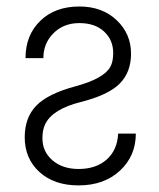

<svg xmlns="http://www.w3.org/2000/svg" viewBox="-20 -558 487 588"><path d="M109.9 -134.8Q109.9 -93.3 140.9 -66.9Q171.9 -40.5 220.7 -40.5Q274.4 -40.5 306.9 -69.6Q339.4 -98.6 341.8 -148.9H396Q396 -80.6 347.4 -35.4Q298.8 9.8 220.7 9.8Q146 9.8 100.8 -31.2Q55.7 -72.3 55.7 -137.7Q55.7 -197.8 91.1 -234.4Q126.5 -271 211.7 -293.9Q296.9 -316.9 317.4 -352.5Q326.7 -368.7 326.7 -395.5Q326.7 -435.5 298.8 -461.4Q271 -487.3 223.1 -487.3Q174.8 -487.3 143.8 -456.3Q112.8 -425.3 112.8 -379.9H58.1Q58.1 -450.2 103.3 -494.1Q148.4 -538.1 223.1 -538.1Q293 -538.1 337.2 -496.3Q381.3 -454.6 381.3 -393.6Q381.3 -336.4 346.2 -301.5Q311 -266.6 226.6 -245.4Q142.1 -224.1 119.1 -179.2Q109.9 -161.1 109.9 -134.8Z"/></svg>

Font: Roboto Condensed Light
Style: Regular
Weight: 300
Designer: Google
Version: Version 2.134; 2016